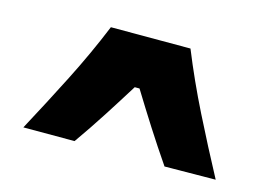

<svg xmlns="http://www.w3.org/2000/svg" viewBox="-61 -894 847 603"><g transform="rotate(15 362.5 -592.5)"><path d="M509.8 -402.8Q472.7 -457 438.2 -511Q403.8 -564.9 370.6 -619.1H355Q322.3 -566.4 288.1 -513.2Q253.9 -460 216.3 -406.7H49.8Q100.6 -501 147.9 -594.2Q195.3 -687.5 233.9 -781.7H492.7Q530.8 -687.5 578.1 -592.8Q625.5 -498 675.8 -404.3Z"/></g></svg>

Font: Pinar-DS4-FD ExtraBold
Style: Regular
Weight: 800
Designer: Amin Abedi
Version: Version 3.000